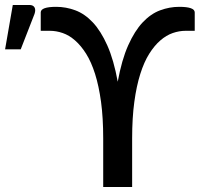

<svg xmlns="http://www.w3.org/2000/svg" viewBox="-152 -753 815 773"><path d="M12 -703Q12 -725.5 74.5 -725.5Q113.5 -725.5 151.2 -711.5Q189 -697.5 221.5 -663Q254 -628.5 280 -570.2Q306 -512 322 -424Q338 -512 364 -570.2Q390 -628.5 422.5 -663Q455 -697.5 492.8 -711.5Q530.5 -725.5 569.5 -725.5Q632 -725.5 632 -703V-629H595.5Q569.5 -629 543.5 -620Q517.5 -611 493.5 -590.2Q469.5 -569.5 448.8 -536.5Q428 -503.5 412.8 -455.2Q397.5 -407 388.8 -342.8Q380 -278.5 380 -195.5V0H263.5V-195.5Q263.5 -278.5 254.8 -342.8Q246 -407 230.8 -455.2Q215.5 -503.5 194.8 -536.5Q174 -569.5 150.2 -590.2Q126.5 -611 100.5 -620Q74.5 -629 48.5 -629H12ZM-131.5 -554.5 -100.5 -733H-34Q-18.5 -733 -13 -723.2Q-7.5 -713.5 -13 -697L-68.5 -554.5Z"/></svg>

Font: Lato 2
Style: Regular
Weight: 600
Designer: Lukasz Dziedzic with Adam Twardoch and Botio Nikoltchev
Foundry: tyPoland Lukasz Dziedzic
Version: Version 2.015; 2015-08-06; http://www.latofonts.com/